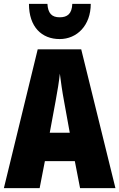

<svg xmlns="http://www.w3.org/2000/svg" viewBox="-20 -968 614 988"><path d="M447 -948H352C350 -897 327 -879 287 -879C246 -879 227 -900 224 -948H129C129 -829 195 -767 287 -767C376 -767 447 -837 447 -948ZM392 0H574L398 -714H174L0 0H184L211 -139H365ZM310 -445 339 -285H236L266 -447C276 -500 284 -551 288 -589C293 -549 300 -498 310 -445Z"/></svg>

Font: Noto Sans Telugu ExtraCondensed Black
Style: Regular
Weight: 900
Width: 2
Designer: Jelle Bosma - Monotype Design Team
Foundry: Monotype Imaging Inc.
Version: Version 2.005